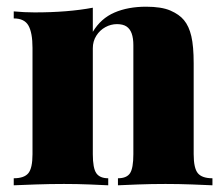

<svg xmlns="http://www.w3.org/2000/svg" viewBox="-20 -553 665 573"><path d="M416 -533Q462 -533 488.5 -521.5Q515 -510 529 -493Q544 -475 551 -445Q558 -415 558 -364V-93Q558 -51 570.5 -36Q583 -21 614 -21V0Q594 -1 553.5 -2.5Q513 -4 474 -4Q432 -4 392 -2.5Q352 -1 332 0V-21Q358 -21 368 -36Q378 -51 378 -93V-418Q378 -439 373 -453Q368 -467 357.5 -474Q347 -481 329 -481Q311 -481 294.5 -472Q278 -463 267.5 -446.5Q257 -430 257 -409V-93Q257 -51 267.5 -36Q278 -21 303 -21V0Q284 -1 247 -2.5Q210 -4 171 -4Q129 -4 86 -2.5Q43 -1 21 0V-21Q52 -21 64.5 -36Q77 -51 77 -93V-410Q77 -455 65 -476.5Q53 -498 21 -498V-519Q53 -516 83 -516Q133 -516 176.5 -519.5Q220 -523 257 -530V-458Q281 -498 321.5 -515.5Q362 -533 416 -533Z"/></svg>

Font: Playfair Display Black
Style: Regular
Weight: 900
Designer: Claus Eggers Sørensen
Foundry: Claus Eggers Sørensen
Version: Version 1.203